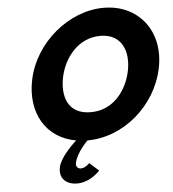

<svg xmlns="http://www.w3.org/2000/svg" viewBox="-69 -903 1131 1256"><g transform="rotate(-5 496.5 -275.0)"><path d="M355.3 -413C381.2 -536 475.1 -659 620.1 -659C766.1 -659 806.2 -536 780.3 -413C754.5 -290 666.6 -167 516.6 -167C362.6 -167 329.5 -290 355.3 -413ZM152.3 -413C107.1 -197.9 207.9 -25.8 403.6 8.7C366.7 42.8 295.3 114.9 283.1 173C264.8 260 332.5 290 384.5 290C476.5 290 536.7 218 536.7 218L476 164C476 164 449.7 194 418.7 194C401.7 194 384.7 180 389.9 155C404.6 85 478.3 15 478.3 15C715.3 15 932.7 -172 983.3 -413C1034 -654 887.1 -840 658.1 -840C431.1 -840 203 -654 152.3 -413Z"/></g></svg>

Font: Hussar
Style: BdOblTwo
Weight: 700
Foundry: Cannot Into Space Fonts
Version: Version 2.00